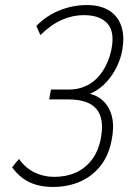

<svg xmlns="http://www.w3.org/2000/svg" viewBox="-20 -733 538 761"><path d="M189 8Q153 8 122.5 -1Q92 -10 69 -27.5Q46 -45 28 -70L55 -103Q81 -67 117 -49.5Q153 -32 194 -32Q242 -32 279.5 -48.5Q317 -65 343 -98.5Q369 -132 379 -181Q395 -261 363 -300Q331 -339 251 -339H175L182 -378H252Q294 -378 328 -396Q362 -414 386 -449.5Q410 -485 421 -534Q436 -605 406.5 -639Q377 -673 312 -673Q268 -673 225.5 -654.5Q183 -636 140 -594L124 -630Q165 -672 217.5 -692.5Q270 -713 324 -713Q378 -713 413 -691Q448 -669 461.5 -627.5Q475 -586 463 -526Q455 -489 436 -455Q417 -421 389.5 -395.5Q362 -370 328 -358V-363Q366 -356 391 -331Q416 -306 424.5 -267Q433 -228 422 -175Q410 -115 377.5 -74.5Q345 -34 297 -13Q249 8 189 8Z"/></svg>

Font: Nunito Sans 10pt Condensed ExtraLight
Style: Italic
Weight: 250
Width: 3
Italic angle: -9°
Designer: Vernon Adams
Foundry: Vernon Adams
Version: Version 3.101;gftools[0.9.27]